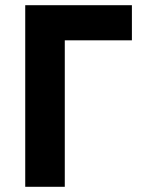

<svg xmlns="http://www.w3.org/2000/svg" viewBox="-20 -718 554 738"><path d="M77 -698H487V-563H229V0H77Z"/></svg>

Font: Aneliza ExtraBold
Style: Regular
Weight: 800
Designer: Mike Abbink, Paul van der Laan, Pieter van Rosmalen
Foundry: Bold Monday
Version: Version 3.001;September 8, 2019;FontCreator 11.5.0.2425 64-b